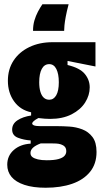

<svg xmlns="http://www.w3.org/2000/svg" viewBox="-20 -726 485 901"><path d="M194 155Q135 155 94.5 141.5Q54 128 34 104Q14 80 14 47Q14 5 44.5 -22Q75 -49 124 -52V-67Q92 -69 64.5 -79.5Q37 -90 37 -118Q37 -145 62 -161.5Q87 -178 126 -184V-199Q75 -210 46 -250.5Q17 -291 17 -347Q17 -401 43.5 -441.5Q70 -482 117.5 -505Q165 -528 227 -528H428V-414L297 -440V-421Q355 -407 378 -379Q401 -351 401 -316Q401 -279 379.5 -245Q358 -211 316 -189.5Q274 -168 215 -168Q205 -168 189.5 -169Q174 -170 160 -172Q145 -164 138 -157.5Q131 -151 131 -146Q131 -142 136.5 -139Q142 -136 151 -135Q160 -134 170 -134H252Q275 -134 306 -132Q337 -130 366 -119Q395 -108 414 -83Q433 -58 433 -13Q433 43 402.5 80.5Q372 118 318.5 136.5Q265 155 194 155ZM199 26Q234 26 254 20.5Q274 15 282.5 5.5Q291 -4 291 -16Q291 -30 284 -37.5Q277 -45 266 -48.5Q255 -52 243.5 -52.5Q232 -53 224 -53H171Q147 -44 135 -33Q123 -22 123 -8Q123 4 132 11Q141 18 158 22Q175 26 199 26ZM211 -258Q232 -258 244 -279Q256 -300 256 -340Q256 -379 244.5 -402Q233 -425 211 -425Q188 -425 176 -402.5Q164 -380 164 -340Q164 -314 169.5 -295.5Q175 -277 185.5 -267.5Q196 -258 211 -258ZM302 -706Q293 -672 288.5 -647.5Q284 -623 282.5 -607Q281 -591 281 -581H135Q135 -608 141.5 -630Q148 -652 158 -671Q168 -690 179 -706Z"/></svg>

Font: Bricolage Grotesque 48pt Condensed ExtraBold
Style: Regular
Weight: 800
Width: 3
Designer: Mathieu Triay
Foundry: Atelier Triay
Version: Version 1.001;gftools[0.9.33.dev8+g029e19f]